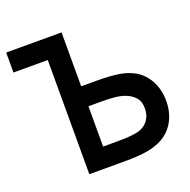

<svg xmlns="http://www.w3.org/2000/svg" viewBox="-130 -867 986 994"><g transform="rotate(-20 363.0 -369.5)"><path d="M383 -110Q427 -110 454 -112Q481 -114 504 -119Q542 -129 562.5 -156Q583 -183 583 -223Q583 -261 563 -283Q543 -305 514 -316Q485 -327 451 -329.5Q417 -332 389 -332H312V-110ZM196 -629H7V-739H312V-442H392Q433 -442 464 -440Q495 -438 519.5 -434Q544 -430 563 -423.5Q582 -417 599 -408Q647 -382 673.5 -332.5Q700 -283 700 -221Q700 -160 674.5 -112Q649 -64 601 -37Q565 -17 517 -8.5Q469 0 389 0H196Z"/></g></svg>

Font: Involve SemiBold
Style: Regular
Weight: 600
Designer: Stefan Peev
Foundry: Context Ltd.
Version: Version 1.001